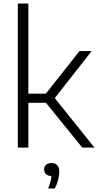

<svg xmlns="http://www.w3.org/2000/svg" viewBox="-20 -828 550 1077"><path d="M441.5 0 217 -277 426 -541.5H494L280.5 -269V-286L510 0ZM130 -251.5V-302.5H245.5V-251.5ZM80 0V-808H139V0ZM250 229Q262 200.5 265.8 180Q269.5 159.5 269.5 140L277 159.5H270Q249.5 159.5 238.5 149.2Q227.5 139 227.5 122.5Q227.5 106.5 238.2 96.5Q249 86.5 268.5 86.5Q289.5 86.5 301 98.8Q312.5 111 312.5 135.5Q312.5 155.5 306.2 180.5Q300 205.5 287.5 229Z"/></svg>

Font: Encode Sans Condensed Thin Light
Style: Regular
Weight: 300
Version: Version 3.002